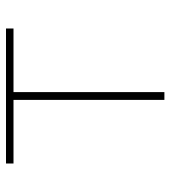

<svg xmlns="http://www.w3.org/2000/svg" viewBox="16 -584 568 640"><g transform="rotate(-90 300.0 -264.0)"><path d="M287 0V-503H75V-528H525V-503H313V0Z"/></g></svg>

Font: Noto Sans Mono Thin
Style: Regular
Weight: 100
Designer: Monotype Design Team
Foundry: Monotype Imaging Inc.
Version: Version 2.014